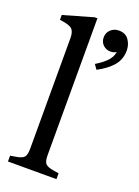

<svg xmlns="http://www.w3.org/2000/svg" viewBox="-151 -865 674 930"><g transform="rotate(20 185.5 -400.0)"><path d="M265 -564 248 -588Q291 -614 310 -638Q329 -662 329 -693L352 -725Q352 -701 336.5 -685.5Q321 -670 298 -670Q276 -670 260 -685Q244 -700 244 -724Q244 -748 261 -764Q278 -780 303 -780Q337 -780 354 -756Q371 -732 371 -702Q371 -656 343.5 -623.5Q316 -591 265 -564ZM14 0V-30L44 -35Q74 -40 84 -51.5Q94 -63 94 -94V-666Q94 -698 80 -711.5Q66 -725 16 -731V-756L170 -800H184V-94Q184 -63 194 -51.5Q204 -40 234 -35L264 -30V0Z"/></g></svg>

Font: Hedvig Letters Serif 24pt 24pt
Style: Regular
Weight: 400
Version: Version 1.000